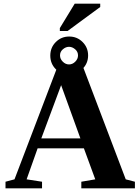

<svg xmlns="http://www.w3.org/2000/svg" viewBox="-20 -1026 762 1046"><path d="M209 -36V0H10V-36L59 -49L292 -660H433L665 -49L715 -36V0H423V-36L499 -49L437 -218H185L125 -49ZM313 -562 205 -272H418ZM357 -621 356 -619Q314 -619 284 -649Q254 -679 254 -723Q254 -767 284 -797Q314 -827 357 -827Q400 -827 430 -797Q460 -767 460 -724Q460 -681 430 -651Q400 -621 357 -621ZM322 -757Q307 -744 307 -724Q307 -705 322 -690Q337 -675 356 -675Q375 -675 390 -690Q405 -705 405 -724Q405 -744 390 -757Q374 -771 356 -771Q338 -771 322 -757ZM306 -857V-873L387 -1006H526V-988L348 -857Z"/></svg>

Font: Libra Serif Modern
Style: Bold
Weight: 700
Designer: Stefan Peev, Context Ltd
Foundry: Ascender Corporation
Version: Version 1.000